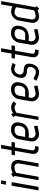

<svg xmlns="http://www.w3.org/2000/svg" viewBox="1388 -2124 747 3564"><g transform="rotate(-90 1762.0 -341.5)"><path d="M132 -695H198L182 -605H116ZM98 -500H164L76 0H10Z M570 -425Q578 -399 575.5 -374Q573 -349 568 -322L512 0H447L509 -352Q516 -398 496 -422.5Q476 -447 446 -447Q429 -447 401.5 -442.5Q374 -438 336 -415L263 0H200L278 -443L258 -466L310 -511L335 -481Q392 -509 440 -509Q462 -509 483.5 -504.5Q505 -500 522 -490Q539 -480 551.5 -464Q564 -448 570 -425Z M745 -439H662L673 -501H756L790 -695H855L821 -501H910L899 -439H810L755 -128Q749 -92 764.5 -78.5Q780 -65 805 -65H833L821 1H788Q762 1 741.5 -6.5Q721 -14 707.5 -30.5Q694 -47 689.5 -72Q685 -97 691 -133Z M1113 -248Q1128 -248 1143 -254.5Q1158 -261 1170 -272.5Q1182 -284 1190.5 -298.5Q1199 -313 1202 -329L1209 -370Q1213 -391 1207 -405.5Q1201 -420 1189 -429Q1177 -438 1160 -442Q1143 -446 1124 -446Q1090 -446 1060.5 -425.5Q1031 -405 1025 -370L1003 -249ZM959 -365Q964 -395 979.5 -421.5Q995 -448 1017.5 -467.5Q1040 -487 1067.5 -498.5Q1095 -510 1124 -510H1157Q1186 -510 1209.5 -499Q1233 -488 1248.5 -468.5Q1264 -449 1270.5 -422.5Q1277 -396 1272 -365L1266 -333Q1258 -290 1238 -261Q1218 -232 1188.5 -214Q1159 -196 1122.5 -188Q1086 -180 1047 -180Q1019 -180 992 -183L983 -133Q984 -98 1007.5 -76Q1031 -54 1066 -54Q1068 -54 1090 -58.5Q1112 -63 1138 -69Q1168 -75 1205 -84L1210 -18Q1171 -10 1138 -4Q1110 1 1085 5Q1060 9 1055 9Q1022 9 994.5 -3Q967 -15 949 -36Q931 -57 923 -86Q915 -115 921 -150Z M1619 -413Q1604 -424 1593 -430.5Q1582 -437 1574 -440Q1566 -443 1558 -443.5Q1550 -444 1541 -444Q1527 -444 1502.5 -436.5Q1478 -429 1450 -408L1379 -1H1317L1393 -435Q1388 -441 1381 -449Q1374 -457 1369 -463L1421 -508L1449 -475Q1482 -498 1508.5 -504Q1535 -510 1554 -510Q1574 -510 1598 -501Q1622 -492 1664 -466Z M1858 -248Q1873 -248 1888 -254.5Q1903 -261 1915 -272.5Q1927 -284 1935.5 -298.5Q1944 -313 1947 -329L1954 -370Q1958 -391 1952 -405.5Q1946 -420 1934 -429Q1922 -438 1905 -442Q1888 -446 1869 -446Q1835 -446 1805.5 -425.5Q1776 -405 1770 -370L1748 -249ZM1704 -365Q1709 -395 1724.5 -421.5Q1740 -448 1762.5 -467.5Q1785 -487 1812.5 -498.5Q1840 -510 1869 -510H1902Q1931 -510 1954.5 -499Q1978 -488 1993.5 -468.5Q2009 -449 2015.5 -422.5Q2022 -396 2017 -365L2011 -333Q2003 -290 1983 -261Q1963 -232 1933.5 -214Q1904 -196 1867.5 -188Q1831 -180 1792 -180Q1764 -180 1737 -183L1728 -133Q1729 -98 1752.5 -76Q1776 -54 1811 -54Q1813 -54 1835 -58.5Q1857 -63 1883 -69Q1913 -75 1950 -84L1955 -18Q1916 -10 1883 -4Q1855 1 1830 5Q1805 9 1800 9Q1767 9 1739.5 -3Q1712 -15 1694 -36Q1676 -57 1668 -86Q1660 -115 1666 -150Z M2360 -141Q2347 -66 2303 -28Q2259 10 2199 10Q2181 10 2162 6.5Q2143 3 2125 -5L2045 -39L2079 -94L2160 -59Q2184 -50 2210 -50Q2241 -50 2267 -74.5Q2293 -99 2301 -145Q2304 -164 2299 -177.5Q2294 -191 2284 -199Q2274 -207 2261 -211Q2248 -215 2236 -215Q2200 -215 2171.5 -222Q2143 -229 2125.5 -245.5Q2108 -262 2101.5 -289.5Q2095 -317 2103 -359Q2109 -396 2125 -424.5Q2141 -453 2163 -472Q2185 -491 2212 -500.5Q2239 -510 2269 -510Q2287 -510 2304 -505.5Q2321 -501 2341 -494L2377 -480L2342 -425Q2318 -434 2304.5 -439Q2291 -444 2283 -446Q2275 -448 2271 -448.5Q2267 -449 2263 -449H2258Q2227 -449 2198.5 -424Q2170 -399 2162 -354Q2159 -335 2164.5 -320.5Q2170 -306 2180.5 -296Q2191 -286 2204.5 -281Q2218 -276 2230 -276Q2262 -276 2289 -270.5Q2316 -265 2334.5 -250Q2353 -235 2360 -209Q2367 -183 2360 -141Z M2539 -439H2456L2467 -501H2550L2584 -695H2649L2615 -501H2704L2693 -439H2604L2549 -128Q2543 -92 2558.5 -78.5Q2574 -65 2599 -65H2627L2615 1H2582Q2556 1 2535.5 -6.5Q2515 -14 2501.5 -30.5Q2488 -47 2483.5 -72Q2479 -97 2485 -133Z M2907 -248Q2922 -248 2937 -254.5Q2952 -261 2964 -272.5Q2976 -284 2984.5 -298.5Q2993 -313 2996 -329L3003 -370Q3007 -391 3001 -405.5Q2995 -420 2983 -429Q2971 -438 2954 -442Q2937 -446 2918 -446Q2884 -446 2854.5 -425.5Q2825 -405 2819 -370L2797 -249ZM2753 -365Q2758 -395 2773.5 -421.5Q2789 -448 2811.5 -467.5Q2834 -487 2861.5 -498.5Q2889 -510 2918 -510H2951Q2980 -510 3003.5 -499Q3027 -488 3042.5 -468.5Q3058 -449 3064.5 -422.5Q3071 -396 3066 -365L3060 -333Q3052 -290 3032 -261Q3012 -232 2982.5 -214Q2953 -196 2916.5 -188Q2880 -180 2841 -180Q2813 -180 2786 -183L2777 -133Q2778 -98 2801.5 -76Q2825 -54 2860 -54Q2862 -54 2884 -58.5Q2906 -63 2932 -69Q2962 -75 2999 -84L3004 -18Q2965 -10 2932 -4Q2904 1 2879 5Q2854 9 2849 9Q2816 9 2788.5 -3Q2761 -15 2743 -36Q2725 -57 2717 -86Q2709 -115 2715 -150Z M3411 -414Q3385 -432 3356.5 -439Q3328 -446 3313 -446Q3298 -446 3283.5 -440Q3269 -434 3257 -423.5Q3245 -413 3236.5 -398.5Q3228 -384 3225 -368L3184 -131Q3178 -99 3195.5 -76.5Q3213 -54 3243 -54Q3252 -54 3268 -56.5Q3284 -59 3301 -63Q3318 -67 3332.5 -72.5Q3347 -78 3353 -85ZM3462 -694H3524L3411 -56L3432 -32L3379 12L3355 -18Q3322 -3 3287.5 3Q3253 9 3233 9Q3204 9 3181.5 -2Q3159 -13 3144 -32.5Q3129 -52 3123 -78.5Q3117 -105 3122 -135L3163 -365Q3168 -395 3183 -421Q3198 -447 3220 -466.5Q3242 -486 3268.5 -497.5Q3295 -509 3324 -509Q3339 -509 3366 -505.5Q3393 -502 3425 -485Z"/></g></svg>

Font: Marvel
Style: Bold Italic
Weight: 700
Italic angle: -12°
Designer: Carolina Trebol
Foundry: Carolina Trebol
Version: Version 1.001